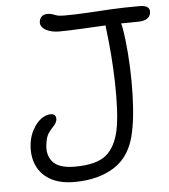

<svg xmlns="http://www.w3.org/2000/svg" viewBox="-52 -760 723 820"><g transform="rotate(-5 309.5 -350.5)"><path d="M234 12Q169 12 127.5 -13.5Q86 -39 70 -83Q54 -127 64 -181Q69 -204 78.5 -222.5Q88 -241 101 -255.5Q114 -270 129 -277.5Q144 -285 158 -285Q172 -285 177 -277Q182 -269 180 -258Q177 -245 166.5 -234Q156 -223 145.5 -209Q135 -195 131 -173Q119 -119 145 -86Q171 -53 242 -53Q334 -53 375.5 -87Q417 -121 432 -192Q440 -231 442.5 -284.5Q445 -338 443.5 -397.5Q442 -457 437.5 -514.5Q433 -572 427 -619Q424 -641 424.5 -658.5Q425 -676 445 -676Q470 -676 481 -664Q492 -652 497 -622Q505 -575 509.5 -516.5Q514 -458 514.5 -397Q515 -336 511 -280Q507 -224 498 -181Q478 -79 408.5 -33.5Q339 12 234 12ZM224 -634Q210 -634 195.5 -637Q181 -640 169 -646.5Q157 -653 150.5 -663Q144 -673 147 -687Q150 -699 158.5 -706Q167 -713 181 -713Q194 -713 202 -710Q210 -707 220.5 -703.5Q231 -700 252 -700Q304 -700 351 -703Q398 -706 452 -709Q506 -712 579 -712Q590 -712 600 -709Q610 -706 615.5 -698.5Q621 -691 618 -676Q611 -646 562 -646Q497 -646 434.5 -643Q372 -640 318 -637Q264 -634 224 -634Z"/></g></svg>

Font: Shantell Sans Light
Style: Italic
Weight: 300
Italic angle: -11°
Designer: Stephen Nixon, Anya Danilova, Shantell Martin
Foundry: Arrow Type
Version: Version 1.008;[ac192a2d6]